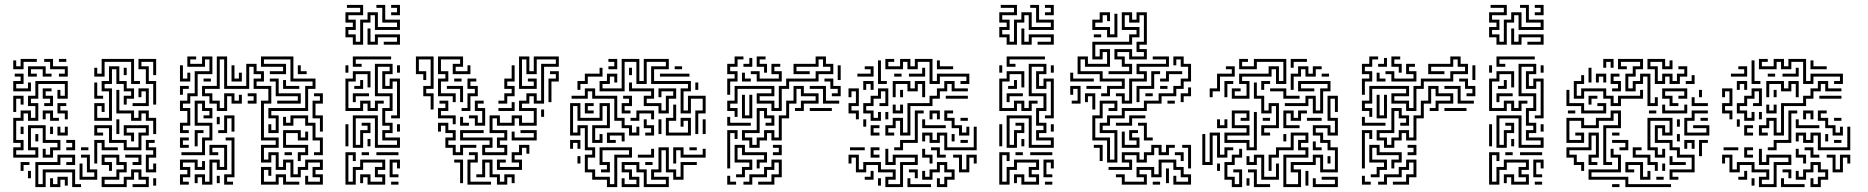

<svg xmlns="http://www.w3.org/2000/svg" viewBox="-20 -746 7609 782"><path d="M34 -464V-500H46V-476H64V-506H130V-494H76V-464ZM220 -434V-446H244V-464H184V-494H160V-506H196V-476H256V-434ZM220 -494V-506H250V-494ZM514 -404V-494H406V-434H364V-470H376V-446H394V-506H526V-416H550V-404ZM604 -320V-404H574V-464H544V-506H616V-440H604V-494H556V-476H586V-416H616V-320ZM94 -434V-476H166V-446H190V-434H154V-464H106V-446H130V-434ZM364 -254V-326H406V-290H394V-314H376V-266H424V-374H394V-416H424V-476H466V-416H496V-386H526V-344H496V-320H484V-356H514V-374H484V-404H454V-464H436V-404H406V-386H436V-254ZM484 -440V-470H496V-440ZM34 -374V-416H64V-434H40V-446H76V-404H46V-386H94V-410H106V-374ZM34 -104V-146H64V-164H34V-266H64V-296H106V-266H124V-314H94V-356H124V-416H256V-344H214V-380H226V-356H244V-404H136V-344H106V-326H136V-254H94V-284H76V-254H46V-176H76V-134H46V-116H124V-134H94V-236H166V-176H226V-134H196V-104H154V-140H166V-116H184V-146H214V-164H154V-224H106V-146H136V-104ZM364 -344V-410H376V-356H400V-344ZM520 -314V-326H574V-374H556V-350H544V-386H586V-314ZM160 -314V-326H184V-344H154V-386H190V-374H166V-356H196V-314ZM604 -200V-254H574V-284H556V-254H514V-284H454V-380H466V-296H526V-266H544V-296H586V-266H616V-200ZM34 -290V-356H76V-320H64V-344H46V-290ZM244 -260V-284H214V-326H250V-314H226V-296H256V-260ZM184 -254V-284H166V-260H154V-296H196V-266H220V-254ZM454 -200V-260H466V-200ZM484 -134V-164H424V-224H376V-206H400V-194H364V-236H436V-176H496V-146H544V-206H574V-224H496V-206H526V-170H514V-194H484V-236H586V-194H556V-134ZM64 -200V-230H76V-200ZM184 -200V-230H196V-200ZM214 -194V-230H226V-206H244V-230H256V-194ZM124 -170V-200H136V-170ZM574 -44V-116H604V-134H574V-176H610V-164H586V-146H616V-104H586V-56H604V-80H616V-44ZM250 -134V-146H274V-164H250V-176H286V-134ZM364 -80V-176H406V-146H460V-134H394V-164H376V-80ZM310 -134V-146H340V-134ZM124 16V-86H214V-116H286V-74H250V-86H274V-104H226V-74H136V4H154V-56H286V4H310V16H274V-44H166V16ZM304 -14V-80H316V-26H364V-44H334V-104H310V-116H346V-56H376V-14ZM394 16V-26H454V-56H484V-74H454V-104H406V-86H436V-50H424V-74H394V-116H466V-86H496V-44H466V-14H406V4H484V-26H514V-56H556V-26H586V16H520V4H574V-14H544V-44H526V-14H496V16ZM520 -74V-86H544V-104H490V-116H556V-74ZM64 -50V-86H100V-74H76V-50ZM94 -20V-50H106V-20ZM184 16V-20H196V4H214V-26H256V10H244V-14H226V16ZM604 10V-20H616V10Z M713 -204V-246H743V-294H713V-336H743V-366H773V-456H833V-504H815V-474H743V-516H779V-504H755V-486H803V-516H845V-444H785V-354H755V-324H725V-306H755V-234H725V-216H749V-204ZM1223 6V-30H1235V-6H1283V-24H1253V-66H1283V-84H1235V-54H1205V-24H1163V-84H1145V-54H1103V-114H1085V-84H1043V-156H1103V-174H1043V-336H1073V-384H1013V-426H1043V-444H1013V-474H995V-384H893V-504H875V-384H815V-366H845V-336H875V-306H893V-366H935V-336H953V-360H965V-324H923V-354H905V-294H863V-324H833V-354H803V-396H863V-516H905V-396H983V-486H1025V-456H1055V-414H1025V-396H1085V-324H1055V-186H1115V-144H1055V-96H1073V-126H1115V-66H1133V-96H1175V-36H1193V-66H1223V-96H1295V-54H1265V-36H1295V6ZM1073 -204V-240H1085V-216H1103V-264H1073V-306H1223V-396H1253V-414H1163V-504H1055V-486H1145V-444H1079V-456H1133V-474H1043V-516H1175V-426H1265V-384H1235V-294H1085V-276H1115V-204ZM1193 -444V-480H1205V-456H1229V-444ZM923 -414V-480H935V-426H953V-450H965V-414ZM713 -414V-480H725V-426H743V-450H755V-414ZM1109 -324V-336H1193V-354H1103V-414H1079V-426H1115V-366H1205V-324ZM809 -414V-426H839V-414ZM1133 -384V-420H1145V-396H1199V-384ZM713 -360V-396H749V-384H725V-360ZM1283 -210V-264H1253V-336H1283V-354H1259V-366H1295V-324H1265V-276H1295V-210ZM989 -324V-336H1013V-354H989V-366H1025V-324ZM719 -114V-126H803V-186H833V-234H773V-336H815V-306H845V-264H809V-276H833V-294H803V-324H785V-246H845V-174H815V-114ZM1259 -114V-126H1283V-174H1253V-234H1223V-264H1175V-234H1133V-270H1145V-246H1163V-276H1235V-246H1265V-186H1295V-114ZM869 -204V-216H893V-276H935V-210H923V-264H905V-204ZM863 -240V-270H875V-240ZM773 -150V-216H809V-204H785V-150ZM1193 -90V-126H1223V-144H1133V-216H1205V-186H1223V-210H1235V-174H1193V-204H1145V-156H1235V-114H1205V-90ZM713 -144V-186H749V-174H725V-156H749V-144ZM893 6V-36H923V-174H899V-186H935V-24H905V-6H929V6ZM803 6V-24H785V0H773V-36H815V-6H833V-96H875V-66H893V-144H845V-126H869V-114H833V-156H905V-54H863V-84H845V6ZM1139 -114V-126H1169V-114ZM713 6V-36H743V-54H713V-96H785V-66H803V-90H815V-54H773V-84H725V-66H755V-24H725V-6H749V6ZM1043 6V-66H1085V-30H1073V-54H1055V-6H1103V-36H1145V-6H1199V6H1133V-24H1115V6ZM863 0V-30H875V0Z M1417 -564V-594H1387V-636H1417V-654H1387V-696H1447V-714H1393V-726H1459V-684H1399V-666H1429V-624H1399V-606H1429V-576H1447V-666H1477V-696H1519V-636H1597V-654H1537V-714H1513V-726H1549V-666H1609V-624H1507V-684H1489V-654H1459V-564ZM1573 -684V-696H1597V-714H1573V-726H1609V-684ZM1477 -564V-630H1489V-576H1507V-606H1609V-564H1543V-576H1597V-594H1519V-564ZM1417 -474V-516H1573V-504H1429V-486H1453V-474ZM1417 -144V-276H1519V-156H1597V-174H1537V-216H1567V-234H1537V-306H1567V-354H1507V-486H1579V-444H1549V-396H1567V-426H1609V-264H1573V-276H1597V-414H1579V-384H1537V-456H1567V-474H1519V-366H1579V-294H1549V-246H1579V-204H1549V-186H1609V-144H1507V-264H1429V-156H1447V-216H1477V-234H1453V-246H1489V-204H1459V-144ZM1387 -450V-480H1399V-450ZM1597 -450V-480H1609V-450ZM1387 -294V-426H1417V-456H1489V-390H1477V-444H1429V-414H1399V-306H1447V-336H1489V-306H1507V-336H1543V-324H1519V-294H1477V-324H1459V-294ZM1423 -384V-396H1447V-420H1459V-384ZM1417 -330V-366H1483V-354H1429V-330ZM1387 -150V-240H1399V-150ZM1597 -210V-240H1609V-210ZM1477 -150V-180H1489V-150ZM1387 6V-126H1429V-90H1417V-114H1399V-6H1417V-66H1447V-96H1549V-54H1519V-36H1549V6H1477V-24H1459V0H1447V-36H1489V-6H1537V-24H1507V-66H1537V-84H1459V-54H1429V6ZM1453 -114V-126H1483V-114ZM1513 -114V-126H1603V-114ZM1567 -24V-96H1609V-60H1597V-84H1579V-36H1603V-24ZM1573 6V-6H1603V6Z M1734 -300V-354H1704V-396H1734V-504H1686V-456H1716V-420H1704V-444H1674V-516H1746V-384H1716V-366H1746V-300ZM1824 -330V-354H1764V-426H1794V-444H1764V-516H1866V-474H1836V-456H1884V-480H1896V-444H1824V-486H1854V-504H1776V-456H1806V-414H1776V-366H1836V-330ZM1944 -114V-156H1974V-174H1854V-216H1950V-204H1866V-186H1986V-144H1956V-126H2034V-144H2004V-186H2034V-204H1974V-276H2016V-246H2064V-276H2106V-246H2154V-294H2094V-336H2124V-366H2166V-336H2184V-486H2244V-504H2166V-444H2124V-504H2106V-396H2154V-414H2130V-426H2166V-384H2094V-516H2136V-456H2154V-516H2256V-474H2196V-324H2154V-354H2136V-324H2106V-306H2166V-234H2094V-264H2076V-234H2004V-264H1986V-216H2046V-174H2016V-156H2046V-114ZM2010 -324V-336H2034V-366H2064V-384H2034V-426H2064V-480H2076V-414H2046V-396H2076V-354H2046V-324ZM2214 -330V-426H2244V-444H2220V-456H2256V-414H2226V-330ZM1860 -294V-306H1884V-366H1914V-384H1884V-426H1920V-414H1896V-396H1926V-354H1896V-294ZM1830 -414V-426H1860V-414ZM1854 -330V-384H1800V-396H1866V-330ZM1824 -240V-264H1764V-306H1794V-324H1770V-336H1806V-294H1776V-276H1836V-240ZM1914 -234V-264H1890V-276H1926V-246H1944V-294H1914V-336H1950V-324H1926V-306H1956V-234ZM2010 -294V-306H2064V-330H2076V-294ZM2184 -270V-300H2196V-270ZM1854 -234V-270H1866V-246H1890V-234ZM1824 -114V-144H1794V-186H1824V-204H1794V-234H1776V-210H1764V-246H1806V-216H1836V-174H1806V-156H1836V-126H1854V-156H1920V-144H1866V-114ZM2064 -174V-210H2076V-186H2154V-204H2100V-216H2166V-174ZM2004 -54V-96H2040V-84H2016V-66H2094V-84H2064V-126H2094V-156H2136V-120H2124V-144H2106V-114H2076V-96H2106V-54ZM1884 6V-96H1914V-114H1890V-126H1926V-84H1896V-6H1980V6ZM1854 0V-84H1830V-96H1866V0ZM2004 6V-24H1974V-84H1956V-24H1920V-36H1944V-96H1986V-36H2016V-6H2034V-36H2076V0H2064V-24H2046V6Z M2812 -200V-296H2842V-344H2794V-284H2752V-386H2782V-404H2632V-476H2692V-494H2614V-404H2572V-494H2524V-374H2422V-416H2452V-446H2494V-410H2482V-434H2464V-404H2434V-386H2512V-506H2584V-416H2602V-506H2704V-464H2644V-416H2794V-374H2764V-296H2782V-356H2854V-284H2824V-200ZM2458 -464V-476H2482V-494H2458V-506H2494V-464ZM2728 -464V-476H2758V-464ZM2332 -380V-416H2362V-446H2422V-470H2434V-434H2374V-404H2344V-380ZM2542 -440V-470H2554V-440ZM2668 -434V-446H2788V-434ZM2662 -284V-314H2602V-356H2632V-374H2542V-410H2554V-386H2644V-344H2614V-326H2674V-296H2692V-356H2722V-374H2674V-350H2662V-386H2734V-344H2704V-284ZM2812 -380V-410H2824V-380ZM2542 -194V-224H2512V-254H2482V-344H2392V-374H2374V-344H2308V-356H2362V-386H2404V-356H2494V-266H2524V-236H2554V-206H2572V-230H2584V-194ZM2512 -284V-326H2542V-344H2518V-356H2554V-314H2524V-296H2548V-284ZM2452 16V-14H2392V-44H2362V-116H2392V-134H2362V-224H2344V-194H2302V-326H2344V-266H2422V-326H2464V-224H2404V-176H2422V-200H2434V-164H2392V-236H2452V-314H2434V-254H2332V-314H2314V-206H2332V-236H2374V-146H2404V-104H2374V-56H2404V-26H2464V4H2482V-116H2542V-134H2434V-86H2464V-44H2428V-56H2452V-74H2422V-146H2554V-104H2494V16ZM2362 -284V-326H2398V-314H2374V-296H2398V-284ZM2692 -194V-266H2722V-320H2734V-254H2704V-206H2782V-254H2764V-230H2752V-266H2794V-194ZM2548 -254V-266H2572V-296H2644V-260H2632V-284H2584V-254ZM2842 -200V-260H2854V-200ZM2608 -194V-206H2632V-224H2602V-260H2614V-236H2644V-194ZM2662 -200V-260H2674V-200ZM2452 -164V-206H2524V-170H2512V-194H2464V-176H2488V-164ZM2302 -140V-176H2344V-140H2332V-164H2314V-140ZM2512 16V-20H2524V4H2572V-14H2542V-44H2512V-86H2584V-56H2614V4H2692V-14H2632V-56H2662V-146H2704V-56H2734V-26H2752V-86H2818V-74H2764V-14H2722V-44H2692V-134H2674V-44H2644V-26H2704V16H2602V-44H2572V-74H2524V-56H2554V-26H2584V16ZM2722 -80V-146H2764V-116H2842V-140H2854V-104H2752V-134H2734V-80ZM2788 -134V-146H2818V-134ZM2578 -104V-116H2632V-140H2644V-104ZM2332 -80V-110H2344V-80ZM2608 -74V-86H2638V-74Z M2972 -270V-294H2942V-336H2972V-396H3134V-354H3074V-336H3134V-306H3152V-396H3182V-426H3302V-456H3362V-474H3332V-504H3314V-474H3224V-456H3278V-444H3212V-486H3302V-516H3344V-486H3374V-444H3314V-414H3194V-384H3164V-294H3122V-324H3062V-366H3122V-384H2984V-324H2954V-306H2984V-270ZM2942 -360V-426H2972V-444H2942V-486H2972V-516H3008V-504H2984V-474H2954V-456H2984V-414H2954V-360ZM3092 -450V-474H3062V-516H3098V-504H3074V-486H3104V-450ZM3008 -474V-486H3032V-510H3044V-474ZM3062 -414V-444H3038V-456H3074V-426H3152V-444H3122V-486H3158V-474H3134V-456H3164V-414ZM3392 -420V-480H3404V-420ZM3002 -414V-450H3014V-426H3038V-414ZM3368 -354V-366H3392V-384H3362V-414H3338V-426H3374V-396H3404V-354ZM3032 -144V-174H3002V-216H3062V-306H3104V-276H3134V-234H3098V-246H3122V-264H3092V-294H3074V-204H3014V-186H3044V-156H3062V-186H3092V-216H3134V-186H3152V-276H3182V-336H3212V-396H3254V-366H3314V-324H3254V-294H3218V-306H3242V-336H3302V-354H3242V-384H3224V-324H3194V-264H3164V-174H3122V-204H3104V-174H3074V-144ZM3332 -324V-384H3278V-396H3344V-336H3398V-324ZM3002 -264V-360H3014V-276H3032V-360H3044V-264ZM3278 -294V-306H3368V-294ZM2942 -234V-270H2954V-246H3038V-234ZM2942 -60V-216H2984V-180H2972V-204H2954V-60ZM2978 -24V-36H3002V-66H3032V-84H2972V-156H3014V-126H3104V-84H3074V-60H3062V-96H3092V-114H3002V-144H2984V-96H3044V-54H3014V-24ZM3128 -114V-126H3152V-144H3128V-156H3164V-114ZM3008 6V-6H3032V-36H3092V-66H3122V-96H3164V-24H3134V6H3068V-6H3122V-36H3152V-84H3134V-54H3104V-24H3044V6ZM2942 6V-30H2954V-6H2978V6Z M3766 -404V-494H3718V-464H3676V-494H3658V-464H3586V-506H3622V-494H3598V-476H3646V-506H3688V-476H3706V-506H3778V-416H3796V-446H3928V-404H3892V-416H3916V-434H3808V-404ZM3556 -404V-500H3568V-416H3592V-404ZM3796 -464V-500H3808V-476H3862V-464ZM3472 -434V-446H3526V-464H3502V-476H3538V-434ZM3682 -434V-446H3736V-470H3748V-434ZM3622 -434V-446H3652V-434ZM3496 -380V-416H3538V-380H3526V-404H3508V-380ZM3586 -194V-236H3616V-266H3658V-206H3676V-326H3766V-356H3796V-386H3826V-416H3868V-386H3922V-374H3856V-404H3838V-374H3808V-344H3778V-314H3688V-194H3646V-254H3628V-224H3598V-206H3622V-194ZM3616 -350V-416H3688V-386H3706V-416H3748V-350H3736V-404H3718V-374H3676V-404H3628V-350ZM3466 -260V-284H3436V-326H3466V-374H3448V-350H3436V-386H3478V-314H3448V-296H3478V-260ZM3526 -254V-284H3496V-326H3526V-356H3556V-386H3598V-314H3562V-326H3586V-374H3568V-344H3538V-314H3508V-296H3538V-266H3556V-290H3568V-254ZM3646 -350V-380H3658V-350ZM3832 -344V-356H3922V-344ZM3616 -284V-320H3628V-296H3646V-320H3658V-284ZM3886 -194V-224H3856V-254H3826V-296H3862V-284H3838V-266H3868V-236H3898V-206H3916V-230H3928V-194ZM3622 -134V-146H3646V-176H3706V-296H3742V-284H3718V-164H3658V-134ZM3766 -260V-296H3808V-260H3796V-284H3778V-260ZM3586 -260V-290H3598V-260ZM3892 -254V-266H3922V-254ZM3496 -230V-260H3508V-230ZM3736 -224V-260H3748V-236H3832V-224ZM3526 -194V-236H3562V-224H3538V-206H3562V-194ZM3826 -134V-194H3808V-164H3766V-194H3748V-170H3736V-206H3778V-176H3796V-206H3838V-146H3946V-230H3958V-134ZM3856 -170V-200H3868V-170ZM3892 -164V-176H3922V-164ZM3442 -134V-146H3502V-134ZM3526 -104V-146H3562V-134H3538V-116H3562V-104ZM3796 -104V-134H3772V-146H3808V-116H3832V-104ZM3586 16V-26H3616V-44H3556V-74H3508V-44H3466V-104H3448V-80H3436V-116H3478V-56H3496V-86H3568V-56H3628V-14H3598V4H3646V-86H3706V-104H3628V-74H3586V-140H3598V-86H3616V-116H3718V-74H3658V16ZM3766 -80V-104H3736V-140H3748V-116H3778V-80ZM3886 -44V-104H3862V-116H3898V-56H3916V-116H3958V-80H3946V-104H3928V-44ZM3796 16V-20H3808V4H3826V-26H3856V-44H3826V-74H3808V-44H3778V-14H3736V-50H3748V-26H3766V-56H3796V-86H3838V-56H3868V-14H3838V16ZM3706 -20V-44H3682V-56H3718V-20ZM3502 -14V-26H3526V-50H3538V-14ZM3556 10V-20H3568V10ZM3676 16V-20H3688V4H3772V16Z M4080 -564V-594H4050V-636H4080V-654H4050V-696H4110V-714H4056V-726H4122V-684H4062V-666H4092V-624H4062V-606H4092V-576H4110V-666H4140V-696H4182V-636H4260V-654H4200V-714H4176V-726H4212V-666H4272V-624H4170V-684H4152V-654H4122V-564ZM4236 -684V-696H4260V-714H4236V-726H4272V-684ZM4140 -564V-630H4152V-576H4170V-606H4272V-564H4206V-576H4260V-594H4182V-564ZM4080 -474V-516H4236V-504H4092V-486H4116V-474ZM4080 -144V-276H4182V-156H4260V-174H4200V-216H4230V-234H4200V-306H4230V-354H4170V-486H4242V-444H4212V-396H4230V-426H4272V-264H4236V-276H4260V-414H4242V-384H4200V-456H4230V-474H4182V-366H4242V-294H4212V-246H4242V-204H4212V-186H4272V-144H4170V-264H4092V-156H4110V-216H4140V-234H4116V-246H4152V-204H4122V-144ZM4050 -450V-480H4062V-450ZM4260 -450V-480H4272V-450ZM4050 -294V-426H4080V-456H4152V-390H4140V-444H4092V-414H4062V-306H4110V-336H4152V-306H4170V-336H4206V-324H4182V-294H4140V-324H4122V-294ZM4086 -384V-396H4110V-420H4122V-384ZM4080 -330V-366H4146V-354H4092V-330ZM4050 -150V-240H4062V-150ZM4260 -210V-240H4272V-210ZM4140 -150V-180H4152V-150ZM4050 6V-126H4092V-90H4080V-114H4062V-6H4080V-66H4110V-96H4212V-54H4182V-36H4212V6H4140V-24H4122V0H4110V-36H4152V-6H4200V-24H4170V-66H4200V-84H4122V-54H4092V6ZM4116 -114V-126H4146V-114ZM4176 -114V-126H4266V-114ZM4230 -24V-96H4272V-60H4260V-84H4242V-36H4266V-24ZM4236 6V-6H4266V6Z M4465 -354V-366H4489V-396H4549V-414H4459V-444H4369V-516H4411V-486H4489V-534H4471V-504H4429V-576H4579V-606H4609V-624H4549V-696H4591V-666H4609V-696H4651V-564H4621V-546H4651V-504H4579V-534H4531V-516H4561V-486H4591V-444H4495V-456H4579V-474H4549V-504H4519V-546H4591V-516H4639V-534H4609V-576H4639V-684H4621V-654H4579V-684H4561V-636H4621V-594H4591V-564H4441V-516H4459V-546H4501V-474H4399V-504H4381V-456H4471V-426H4561V-384H4501V-354ZM4489 -594V-624H4429V-666H4459V-696H4501V-660H4489V-684H4471V-654H4441V-636H4501V-606H4519V-690H4531V-594ZM4435 -594V-606H4465V-594ZM4489 -84V-174H4429V-276H4459V-336H4531V-294H4495V-306H4519V-324H4471V-264H4441V-186H4501V-96H4519V-204H4459V-246H4489V-276H4549V-306H4639V-336H4699V-366H4759V-396H4789V-426H4819V-474H4789V-504H4771V-480H4759V-516H4801V-486H4831V-414H4801V-384H4771V-354H4711V-324H4651V-294H4561V-264H4501V-234H4471V-216H4531V-84ZM4549 -324V-354H4525V-366H4561V-336H4579V-426H4639V-444H4609V-486H4729V-504H4675V-516H4741V-474H4621V-456H4651V-414H4591V-324ZM4705 -414V-426H4729V-456H4795V-444H4741V-414ZM4609 -330V-396H4669V-456H4705V-444H4681V-384H4621V-330ZM4339 -414V-450H4351V-426H4435V-414ZM4705 -384V-396H4735V-384ZM4345 -324V-336H4369V-384H4351V-360H4339V-396H4381V-324ZM4405 -384V-396H4465V-384ZM4789 -330V-366H4819V-390H4831V-354H4801V-330ZM4429 -300V-354H4411V-330H4399V-366H4441V-300ZM4645 -354V-366H4675V-354ZM4735 -324V-336H4765V-324ZM4525 -234V-246H4579V-276H4645V-264H4591V-234ZM4639 -174V-234H4615V-246H4651V-186H4675V-174ZM4549 -144V-210H4561V-156H4609V-174H4579V-216H4615V-204H4591V-186H4621V-144ZM4459 -90V-144H4435V-156H4471V-90ZM4495 -54V-66H4579V-84H4549V-126H4621V-96H4639V-126H4669V-156H4711V-126H4729V-156H4765V-144H4741V-114H4699V-144H4681V-114H4651V-84H4609V-114H4561V-96H4591V-54ZM4819 -60V-144H4795V-156H4831V-60ZM4789 -90V-114H4765V-126H4801V-90ZM4549 6V-24H4525V-36H4561V-6H4639V-24H4609V-66H4681V-36H4699V-96H4771V-66H4801V-36H4831V6H4759V-30H4771V-6H4819V-24H4789V-54H4759V-84H4711V-24H4669V-54H4621V-36H4651V6ZM4729 0V-60H4741V0ZM4675 6V-6H4705V6Z M4997 -344V-386H5033V-374H5009V-356H5057V-404H5027V-446H5147V-476H5189V-416H5207V-494H5099V-464H5027V-506H5063V-494H5039V-476H5087V-506H5219V-404H5177V-464H5159V-434H5039V-416H5069V-344ZM5237 -470V-506H5303V-494H5249V-470ZM4907 -350V-386H4937V-446H4997V-464H4973V-476H5009V-434H4949V-374H4919V-350ZM5237 -380V-446H5267V-476H5309V-446H5327V-476H5363V-464H5339V-434H5297V-464H5279V-434H5249V-380ZM5363 -434V-446H5393V-434ZM4967 -350V-416H5003V-404H4979V-350ZM5117 -380V-416H5153V-404H5129V-380ZM5327 -284V-344H5309V-314H5213V-326H5297V-356H5339V-296H5357V-386H5387V-404H5279V-386H5333V-374H5267V-416H5399V-374H5369V-284ZM5117 -194V-236H5177V-314H5159V-284H5117V-344H5087V-410H5099V-356H5129V-296H5147V-326H5189V-224H5129V-206H5153V-194ZM5207 -344V-374H5153V-386H5219V-356H5273V-344ZM5207 16V-116H5297V-134H5267V-176H5297V-194H5249V-134H5189V-104H5159V-50H5147V-116H5177V-146H5237V-206H5309V-164H5279V-146H5309V-104H5219V4H5267V-44H5237V-86H5327V-116H5369V-56H5417V-134H5387V-164H5357V-194H5327V-236H5399V-206H5417V-254H5387V-356H5429V-290H5417V-344H5399V-266H5429V-194H5387V-224H5339V-206H5369V-176H5399V-146H5429V-44H5357V-104H5339V-74H5249V-56H5279V16ZM5057 -134V-164H4967V-206H5057V-224H4997V-296H5069V-254H5033V-266H5057V-284H5009V-236H5069V-194H4979V-176H5069V-146H5087V-290H5099V-134ZM5207 -224V-296H5249V-266H5267V-296H5303V-284H5279V-254H5237V-284H5219V-236H5273V-224ZM5123 -254V-266H5153V-254ZM5303 -254V-266H5363V-254ZM4937 -224V-260H4949V-236H4967V-260H4979V-224ZM4877 -74V-200H4889V-86H4907V-206H4949V-116H4967V-146H5003V-134H4979V-104H4937V-194H4919V-74ZM5207 -170V-200H5219V-170ZM5327 -134V-170H5339V-146H5363V-134ZM4997 16V-14H4967V-86H4997V-116H5027V-140H5039V-104H5009V-74H4979V-26H5009V4H5027V-44H5003V-56H5039V16ZM5117 -14V-104H5099V-74H5057V-110H5069V-86H5087V-116H5129V-26H5177V-80H5189V-14ZM5387 -80V-110H5399V-80ZM4937 -50V-80H4949V-50ZM5087 16V-44H5063V-56H5099V4H5153V16ZM5297 10V-50H5309V10ZM5327 16V-20H5339V4H5417V-14H5363V-26H5429V16ZM5057 10V-20H5069V10Z M5557 -270V-294H5527V-336H5557V-396H5719V-354H5659V-336H5719V-306H5737V-396H5767V-426H5887V-456H5947V-474H5917V-504H5899V-474H5809V-456H5863V-444H5797V-486H5887V-516H5929V-486H5959V-444H5899V-414H5779V-384H5749V-294H5707V-324H5647V-366H5707V-384H5569V-324H5539V-306H5569V-270ZM5527 -360V-426H5557V-444H5527V-486H5557V-516H5593V-504H5569V-474H5539V-456H5569V-414H5539V-360ZM5677 -450V-474H5647V-516H5683V-504H5659V-486H5689V-450ZM5593 -474V-486H5617V-510H5629V-474ZM5647 -414V-444H5623V-456H5659V-426H5737V-444H5707V-486H5743V-474H5719V-456H5749V-414ZM5977 -420V-480H5989V-420ZM5587 -414V-450H5599V-426H5623V-414ZM5953 -354V-366H5977V-384H5947V-414H5923V-426H5959V-396H5989V-354ZM5617 -144V-174H5587V-216H5647V-306H5689V-276H5719V-234H5683V-246H5707V-264H5677V-294H5659V-204H5599V-186H5629V-156H5647V-186H5677V-216H5719V-186H5737V-276H5767V-336H5797V-396H5839V-366H5899V-324H5839V-294H5803V-306H5827V-336H5887V-354H5827V-384H5809V-324H5779V-264H5749V-174H5707V-204H5689V-174H5659V-144ZM5917 -324V-384H5863V-396H5929V-336H5983V-324ZM5587 -264V-360H5599V-276H5617V-360H5629V-264ZM5863 -294V-306H5953V-294ZM5527 -234V-270H5539V-246H5623V-234ZM5527 -60V-216H5569V-180H5557V-204H5539V-60ZM5563 -24V-36H5587V-66H5617V-84H5557V-156H5599V-126H5689V-84H5659V-60H5647V-96H5677V-114H5587V-144H5569V-96H5629V-54H5599V-24ZM5713 -114V-126H5737V-144H5713V-156H5749V-114ZM5593 6V-6H5617V-36H5677V-66H5707V-96H5749V-24H5719V6H5653V-6H5707V-36H5737V-84H5719V-54H5689V-24H5629V6ZM5527 6V-30H5539V-6H5563V6Z M6075 -564V-594H6045V-636H6075V-654H6045V-696H6105V-714H6051V-726H6117V-684H6057V-666H6087V-624H6057V-606H6087V-576H6105V-666H6135V-696H6177V-636H6255V-654H6195V-714H6171V-726H6207V-666H6267V-624H6165V-684H6147V-654H6117V-564ZM6231 -684V-696H6255V-714H6231V-726H6267V-684ZM6135 -564V-630H6147V-576H6165V-606H6267V-564H6201V-576H6255V-594H6177V-564ZM6075 -474V-516H6231V-504H6087V-486H6111V-474ZM6075 -144V-276H6177V-156H6255V-174H6195V-216H6225V-234H6195V-306H6225V-354H6165V-486H6237V-444H6207V-396H6225V-426H6267V-264H6231V-276H6255V-414H6237V-384H6195V-456H6225V-474H6177V-366H6237V-294H6207V-246H6237V-204H6207V-186H6267V-144H6165V-264H6087V-156H6105V-216H6135V-234H6111V-246H6147V-204H6117V-144ZM6045 -450V-480H6057V-450ZM6255 -450V-480H6267V-450ZM6045 -294V-426H6075V-456H6147V-390H6135V-444H6087V-414H6057V-306H6105V-336H6147V-306H6165V-336H6201V-324H6177V-294H6135V-324H6117V-294ZM6081 -384V-396H6105V-420H6117V-384ZM6075 -330V-366H6141V-354H6087V-330ZM6045 -150V-240H6057V-150ZM6255 -210V-240H6267V-210ZM6135 -150V-180H6147V-150ZM6045 6V-126H6087V-90H6075V-114H6057V-6H6075V-66H6105V-96H6207V-54H6177V-36H6207V6H6135V-24H6117V0H6105V-36H6147V-6H6195V-24H6165V-66H6195V-84H6117V-54H6087V6ZM6111 -114V-126H6141V-114ZM6171 -114V-126H6261V-114ZM6225 -24V-96H6267V-60H6255V-84H6237V-36H6261V-24ZM6231 6V-6H6261V6Z M6510 -470V-506H6552V-470H6540V-494H6522V-470ZM6690 -314V-434H6672V-404H6642V-374H6600V-446H6630V-476H6660V-494H6582V-476H6606V-464H6570V-506H6672V-464H6642V-434H6612V-386H6630V-416H6660V-446H6702V-326H6720V-350H6732V-314ZM6720 -404V-464H6690V-506H6762V-476H6780V-500H6792V-464H6750V-494H6702V-476H6732V-416H6750V-446H6792V-416H6810V-446H6840V-464H6816V-476H6852V-434H6822V-404H6780V-434H6762V-404ZM6450 -410V-470H6462V-410ZM6480 -410V-446H6522V-410H6510V-434H6492V-410ZM6546 -374V-386H6570V-404H6540V-446H6576V-434H6552V-416H6582V-374ZM6846 -404V-416H6870V-440H6882V-404ZM6540 -314V-344H6510V-374H6432V-344H6390V-416H6420V-440H6432V-404H6402V-356H6420V-386H6522V-356H6552V-326H6570V-356H6660V-380H6672V-344H6582V-314ZM6780 -314V-344H6750V-386H6852V-344H6816V-356H6840V-374H6762V-356H6792V-326H6816V-314ZM6420 -284V-314H6360V-380H6372V-326H6432V-296H6510V-314H6486V-326H6522V-284ZM6900 -350V-380H6912V-350ZM6450 -320V-356H6486V-344H6462V-320ZM6870 -314V-350H6882V-326H6936V-314ZM6750 -284V-320H6762V-296H6840V-320H6852V-284ZM6510 -74V-236H6570V-284H6552V-254H6492V-224H6420V-254H6372V-176H6420V-194H6396V-206H6432V-164H6360V-266H6432V-236H6480V-266H6540V-296H6582V-224H6522V-86H6546V-74ZM6840 -194V-266H6870V-296H6936V-284H6882V-254H6852V-206H6930V-224H6876V-236H6942V-194ZM6696 -284V-296H6726V-284ZM6366 -284V-296H6396V-284ZM6780 -14V-56H6870V-104H6810V-134H6780V-164H6720V-236H6762V-206H6780V-254H6702V-146H6732V-116H6750V-140H6762V-104H6720V-134H6690V-266H6792V-194H6750V-224H6732V-176H6792V-146H6822V-116H6882V-44H6792V-26H6816V-14ZM6906 -254V-266H6936V-254ZM6810 -230V-260H6822V-230ZM6420 -50V-74H6390V-104H6360V-146H6450V-206H6492V-104H6462V-86H6486V-74H6450V-116H6480V-194H6462V-134H6372V-116H6402V-86H6432V-50ZM6546 -194V-206H6576V-194ZM6810 -170V-200H6822V-170ZM6576 -134V-146H6600V-164H6546V-176H6612V-134ZM6840 -140V-176H6882V-140H6870V-164H6852V-140ZM6900 -110V-176H6936V-164H6912V-110ZM6720 -50V-74H6690V-104H6630V-146H6666V-134H6642V-116H6702V-86H6732V-50ZM6600 16V-14H6450V-56H6570V-104H6540V-140H6552V-116H6582V-44H6462V-26H6612V4H6786V16ZM6780 -74V-110H6792V-86H6846V-74ZM6660 -14V-74H6612V-56H6636V-44H6600V-86H6672V-26H6690V-50H6702V-14ZM6750 -50V-80H6762V-50ZM6726 -14V-26H6756V-14ZM6546 16V4H6576V16Z M7324 -404V-494H7276V-464H7234V-494H7216V-464H7144V-506H7180V-494H7156V-476H7204V-506H7246V-476H7264V-506H7336V-416H7354V-446H7486V-404H7450V-416H7474V-434H7366V-404ZM7114 -404V-500H7126V-416H7150V-404ZM7354 -464V-500H7366V-476H7420V-464ZM7030 -434V-446H7084V-464H7060V-476H7096V-434ZM7240 -434V-446H7294V-470H7306V-434ZM7180 -434V-446H7210V-434ZM7054 -380V-416H7096V-380H7084V-404H7066V-380ZM7144 -194V-236H7174V-266H7216V-206H7234V-326H7324V-356H7354V-386H7384V-416H7426V-386H7480V-374H7414V-404H7396V-374H7366V-344H7336V-314H7246V-194H7204V-254H7186V-224H7156V-206H7180V-194ZM7174 -350V-416H7246V-386H7264V-416H7306V-350H7294V-404H7276V-374H7234V-404H7186V-350ZM7024 -260V-284H6994V-326H7024V-374H7006V-350H6994V-386H7036V-314H7006V-296H7036V-260ZM7084 -254V-284H7054V-326H7084V-356H7114V-386H7156V-314H7120V-326H7144V-374H7126V-344H7096V-314H7066V-296H7096V-266H7114V-290H7126V-254ZM7204 -350V-380H7216V-350ZM7390 -344V-356H7480V-344ZM7174 -284V-320H7186V-296H7204V-320H7216V-284ZM7444 -194V-224H7414V-254H7384V-296H7420V-284H7396V-266H7426V-236H7456V-206H7474V-230H7486V-194ZM7180 -134V-146H7204V-176H7264V-296H7300V-284H7276V-164H7216V-134ZM7324 -260V-296H7366V-260H7354V-284H7336V-260ZM7144 -260V-290H7156V-260ZM7450 -254V-266H7480V-254ZM7054 -230V-260H7066V-230ZM7294 -224V-260H7306V-236H7390V-224ZM7084 -194V-236H7120V-224H7096V-206H7120V-194ZM7384 -134V-194H7366V-164H7324V-194H7306V-170H7294V-206H7336V-176H7354V-206H7396V-146H7504V-230H7516V-134ZM7414 -170V-200H7426V-170ZM7450 -164V-176H7480V-164ZM7000 -134V-146H7060V-134ZM7084 -104V-146H7120V-134H7096V-116H7120V-104ZM7354 -104V-134H7330V-146H7366V-116H7390V-104ZM7144 16V-26H7174V-44H7114V-74H7066V-44H7024V-104H7006V-80H6994V-116H7036V-56H7054V-86H7126V-56H7186V-14H7156V4H7204V-86H7264V-104H7186V-74H7144V-140H7156V-86H7174V-116H7276V-74H7216V16ZM7324 -80V-104H7294V-140H7306V-116H7336V-80ZM7444 -44V-104H7420V-116H7456V-56H7474V-116H7516V-80H7504V-104H7486V-44ZM7354 16V-20H7366V4H7384V-26H7414V-44H7384V-74H7366V-44H7336V-14H7294V-50H7306V-26H7324V-56H7354V-86H7396V-56H7426V-14H7396V16ZM7264 -20V-44H7240V-56H7276V-20ZM7060 -14V-26H7084V-50H7096V-14ZM7114 10V-20H7126V10ZM7234 16V-20H7246V4H7330V16Z"/></svg>

Font: Rubik Maze
Style: Regular
Weight: 400
Designer: Hubert and Fischer, NaN
Foundry: Hubert and Fischer, NaN
Version: Version 2.200